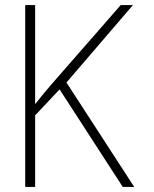

<svg xmlns="http://www.w3.org/2000/svg" viewBox="-20 -734 603 754"><path d="M79 0H118V-281L214 -383L462 0H507L241 -410L502 -714H454L177 -397C153 -369 138 -350 118 -325V-714H79Z"/></svg>

Font: Noto Sans Mono SemiCondensed ExtraLight
Style: Regular
Weight: 200
Width: 4
Designer: Monotype Design Team
Foundry: Monotype Imaging Inc.
Version: Version 2.014